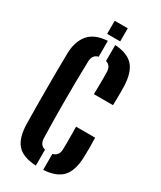

<svg xmlns="http://www.w3.org/2000/svg" viewBox="-231 -1003 910 1088"><g transform="rotate(30 224.0 -459.0)"><path d="M203 8.6Q115.9 3.9 79 -38.1Q42.1 -80 40 -170.8Q39.2 -221.1 38.7 -279.8Q38.2 -338.5 38.2 -400.1Q38.2 -461.6 38.7 -520.5Q39.2 -579.5 40 -630.4Q41.4 -708.9 79.9 -755.6Q118.4 -802.4 203 -807.8V-704Q184.4 -699.4 175.1 -686.5Q165.8 -673.7 164.8 -652.2Q162.9 -593.1 162.2 -529.2Q161.4 -465.3 161.4 -399.9Q161.4 -334.6 162.2 -270.8Q162.9 -207 164.8 -148.3Q165.8 -126.5 175.1 -113.5Q184.3 -100.4 203 -95.6ZM251.1 8.6V-95.7Q270.2 -100.5 280.1 -113.6Q289.9 -126.8 290.4 -148.3Q290.9 -169.1 291.1 -195.8Q291.2 -222.5 290.9 -249.1Q290.6 -275.8 290.1 -296.5H414.9Q416.1 -267 416.1 -233.7Q416.2 -200.4 415.2 -170.8Q412.4 -80.7 374.2 -38.6Q336 3.6 251.1 8.6ZM285.5 -506.6Q286 -527.3 286.4 -553.3Q286.9 -579.3 286.9 -605.5Q286.9 -631.6 286.4 -652.2Q285.9 -672.8 277.1 -685.7Q268.2 -698.6 251.1 -703.5V-808.1Q333.5 -803.1 371 -761.2Q408.4 -719.3 411.2 -629.6Q411.7 -612.4 411.7 -590.2Q411.7 -568 411.3 -546Q410.8 -523.9 410.3 -506.6ZM179.7 -840V-925.7H265.2V-840Z"/></g></svg>

Font: Big Shoulders Stencil Thin
Style: Regular
Weight: 100
Designer: Patric King
Foundry: XO Type Co
Version: Version 2.001